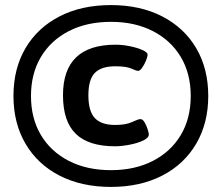

<svg xmlns="http://www.w3.org/2000/svg" viewBox="-20 -728 854 756"><path d="M417 8Q301 8 214.5 -36.5Q128 -81 80.5 -162Q33 -243 33 -350Q33 -458 80.5 -538.5Q128 -619 214.5 -663.5Q301 -708 417 -708Q532 -708 618.5 -663.5Q705 -619 752.5 -538.5Q800 -458 800 -350Q800 -243 752.5 -162Q705 -81 618.5 -36.5Q532 8 417 8ZM417 -58Q511 -58 582 -94.5Q653 -131 692 -196.5Q731 -262 731 -350Q731 -438 692 -503.5Q653 -569 582 -605.5Q511 -642 417 -642Q322 -642 251 -605.5Q180 -569 141 -503.5Q102 -438 102 -350Q102 -262 141 -196.5Q180 -131 251 -94.5Q322 -58 417 -58ZM433 -152Q329 -152 278.5 -201Q228 -250 228 -353Q228 -552 435 -552Q462 -552 491.5 -546Q521 -540 541 -531Q561 -522 561 -513Q561 -504 554.5 -488.5Q548 -473 539.5 -461Q531 -449 524 -449Q517 -449 497 -458Q477 -467 434 -467Q379 -467 353.5 -441Q328 -415 328 -353Q328 -290 353.5 -263Q379 -236 433 -236Q476 -236 500 -247.5Q524 -259 533 -259Q542 -259 549.5 -246Q557 -233 561.5 -218.5Q566 -204 566 -199Q566 -185 543.5 -174.5Q521 -164 489.5 -158Q458 -152 433 -152Z"/></svg>

Font: Asap Semi Expanded Semi Expanded ExtraBold
Style: Italic
Weight: 800
Width: 6
Italic angle: -6°
Designer: Pablo Cosgaya
Foundry: Omnibus-Type
Version: Version 3.001; ttfautohint (v1.8.4.7-5d5b)